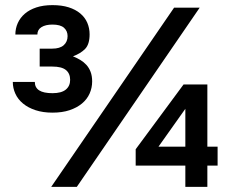

<svg xmlns="http://www.w3.org/2000/svg" viewBox="-20 -730 910 750"><path d="M180 0 660 -700H760L280 0ZM185 -290Q148 -290 119 -299.5Q90 -309 70 -325.5Q50 -342 40 -364Q30 -386 30 -410H116Q116 -388 133 -377Q150 -366 185 -366Q220 -366 237 -380Q254 -394 254 -418Q254 -443 237.5 -456.5Q221 -470 184 -470H135V-540H184Q214 -540 229 -553.5Q244 -567 244 -589Q244 -609 230 -621.5Q216 -634 185 -634Q158 -634 142 -624Q126 -614 126 -595H40Q40 -619 49.5 -640Q59 -661 77 -676.5Q95 -692 122 -701Q149 -710 185 -710Q221 -710 248 -701.5Q275 -693 293.5 -677.5Q312 -662 321 -641Q330 -620 330 -596Q330 -557 312.5 -539Q295 -521 265 -510Q280 -504 293.5 -496Q307 -488 317.5 -476.5Q328 -465 334 -449Q340 -433 340 -412Q340 -387 330 -364.5Q320 -342 300 -325.5Q280 -309 251.5 -299.5Q223 -290 185 -290ZM704 0V-83H510V-147L697 -400H790V-157H830V-83H790V0ZM599 -157H704V-305Z"/></svg>

Font: Golos Text VF
Style: Regular
Weight: 400
Designer: A.Korolkova, Vitaly Kuzmin
Foundry: ParaType Ltd
Version: Version 2.003